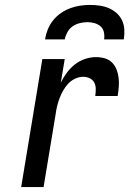

<svg xmlns="http://www.w3.org/2000/svg" viewBox="-20 -760 540 780"><path d="M66 0 152 -520H243L227 -424Q237 -445 251.5 -464.5Q266 -484 284.5 -498.5Q303 -513 325.5 -520.5Q348 -528 370 -528Q389 -528 406 -523Q423 -518 435 -506Q447 -494 453.5 -477.5Q460 -461 462 -443Q464 -425 462.5 -406.5Q461 -388 458 -370H367Q369 -384 369 -398.5Q369 -413 363 -424.5Q357 -436 344.5 -442Q332 -448 318 -448Q302 -448 285.5 -440.5Q269 -433 257 -420Q245 -407 236.5 -392Q228 -377 222 -361Q216 -345 212 -328.5Q208 -312 206 -296L157 0ZM163 -600Q166 -620 174 -640Q182 -660 195.5 -677Q209 -694 227 -706.5Q245 -719 265 -726.5Q285 -734 305.5 -737Q326 -740 346 -740Q366 -740 386 -737Q406 -734 423 -726.5Q440 -719 454 -706.5Q468 -694 476 -677Q484 -660 485 -640Q486 -620 483 -600H403Q405 -615 402 -629.5Q399 -644 388.5 -653Q378 -662 364 -666Q350 -670 335 -670Q320 -670 304 -666Q288 -662 275 -653Q262 -644 254 -629.5Q246 -615 243 -600Z"/></svg>

Font: Iosevka SS04 Medium
Style: Italic
Weight: 500
Italic angle: -9°
Monospace: yes
Designer: Belleve Invis
Foundry: Belleve Invis
Version: Version 19.0.0; ttfautohint (v1.8.4)